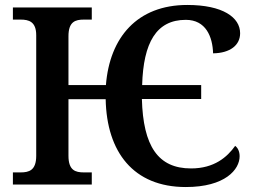

<svg xmlns="http://www.w3.org/2000/svg" viewBox="-20 -744 1026 774"><path d="M729 10C888 10 946 -61 946 -114C946 -133 939 -148 928 -156C896 -111 844 -65 750 -65C617 -65 557 -155 552 -345H791V-401H553C558 -572 610 -664 729 -664C810 -664 837 -596 839 -529C908 -530 948 -562 948 -610C948 -674 878 -724 735 -724C533 -724 422 -593 407 -401H256V-598C256 -657 284 -665 318 -665H350V-714H32V-665H63C96 -665 126 -657 126 -602V-116C126 -57 97 -49 63 -49H32V0H350V-49H318C284 -49 256 -57 256 -116V-344H406C410 -131 518 10 729 10Z"/></svg>

Font: Noto Serif SemiBold
Style: Regular
Weight: 600
Designer: Monotype Design Team
Foundry: Monotype Imaging Inc.
Version: Version 2.013